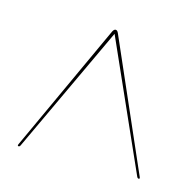

<svg xmlns="http://www.w3.org/2000/svg" viewBox="-58 -768 413 412"><g transform="rotate(15 149.0 -562.0)"><path d="M283.5 -418.5Q285.5 -414 282.5 -414Q280 -414 278.5 -417L152 -701L19.5 -418Q18 -414.5 15.5 -414.5Q12 -414.5 14.5 -419.5L145.5 -704Q148.5 -710 152 -710Q156 -710 158.5 -704Z"/></g></svg>

Font: Fraunces 144pt S000 Thin
Style: Regular
Weight: 100
Version: Version 1.000; ttfautohint (v1.8.3)